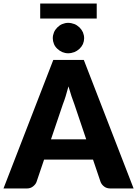

<svg xmlns="http://www.w3.org/2000/svg" viewBox="-33 -1068 777 1088"><path d="M255.9 -278.3H455.6L388.2 -478Q376.5 -508.3 372.1 -522.9Q357.4 -569.8 355 -578.6Q350.6 -561 338.9 -522Q332.5 -501 323.2 -477.1ZM441.9 -728.5 724.1 0H592.8Q571.3 0 557.6 -10.7Q543.5 -21 537.1 -36.6L494.1 -163.6H216.8L173.8 -36.6Q168.9 -23.4 154.3 -11.7Q139.6 0 119.1 0H-13.2L269 -728.5ZM194.8 -962.9V-1047.9H515.1V-962.9ZM443.8 -851.1Q443.8 -835 437 -818.4Q430.2 -803.7 417.5 -791.5Q402.8 -778.3 388.7 -772.9Q370.6 -766.1 353 -766.1Q336.4 -766.1 319.8 -772.9Q305.7 -778.8 292 -791.5Q278.8 -803.7 272.9 -818.4Q266.1 -835 266.1 -851.1Q266.1 -868.2 272.9 -884.8Q278.8 -899.4 292 -912.6Q305.2 -925.8 319.8 -931.6Q336.4 -938.5 353 -938.5Q370.6 -938.5 388.7 -931.6Q403.3 -925.8 417.5 -912.6Q430.2 -899.9 437 -884.8Q443.8 -868.2 443.8 -851.1Z"/></svg>

Font: Lato-ExtraBold
Style: Regular
Weight: 500
Designer: Lukasz Dziedzic with Adam Twardoch and Botio Nikoltchev
Foundry: tyPoland Lukasz Dziedzic
Version: ""